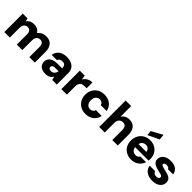

<svg xmlns="http://www.w3.org/2000/svg" viewBox="335 -2225 3695 3695"><g transform="rotate(45 2182.5 -378.0)"><path d="M65 0V-502H196L209 -437Q233 -472 272 -493Q311 -514 364 -514Q401 -514 431 -504.5Q461 -495 484 -476.5Q507 -458 522 -431Q551 -469 596 -491.5Q641 -514 695 -514Q762 -514 806.5 -487Q851 -460 873.5 -409Q896 -358 896 -285V0H747V-271Q747 -327 725.5 -357.5Q704 -388 657 -388Q626 -388 603 -373.5Q580 -359 567.5 -331.5Q555 -304 555 -265V0H406V-271Q406 -327 384.5 -357.5Q363 -388 314 -388Q285 -388 262.5 -373.5Q240 -359 227.5 -331.5Q215 -304 215 -265V0Z M1192 12Q1130 12 1088.5 -8Q1047 -28 1027 -62.5Q1007 -97 1007 -138Q1007 -183 1030 -217.5Q1053 -252 1100.5 -272.5Q1148 -293 1222 -293H1344Q1344 -327 1335.5 -349Q1327 -371 1308 -382Q1289 -393 1256 -393Q1221 -393 1196.5 -378.5Q1172 -364 1166 -334H1022Q1027 -388 1057.5 -428.5Q1088 -469 1139.5 -491.5Q1191 -514 1257 -514Q1328 -514 1381.5 -491Q1435 -468 1464.5 -422.5Q1494 -377 1494 -311V0H1369L1351 -73Q1340 -54 1325 -38.5Q1310 -23 1290 -11.5Q1270 0 1246 6Q1222 12 1192 12ZM1230 -102Q1254 -102 1272 -110Q1290 -118 1303.5 -132Q1317 -146 1325 -164.5Q1333 -183 1337 -204V-205H1240Q1215 -205 1198.5 -198.5Q1182 -192 1174 -180Q1166 -168 1166 -152Q1166 -136 1174 -124.5Q1182 -113 1196.5 -107.5Q1211 -102 1230 -102Z M1618 0V-502H1751L1765 -410Q1784 -442 1811.5 -465.5Q1839 -489 1874 -501.5Q1909 -514 1950 -514V-355H1901Q1871 -355 1846.5 -349Q1822 -343 1804.5 -328Q1787 -313 1777.5 -287Q1768 -261 1768 -223V0Z M2281 12Q2203 12 2143.5 -22Q2084 -56 2050.5 -115Q2017 -174 2017 -249Q2017 -327 2050.5 -386.5Q2084 -446 2143.5 -480Q2203 -514 2281 -514Q2380 -514 2447.5 -462.5Q2515 -411 2533 -318H2374Q2365 -350 2340 -368Q2315 -386 2280 -386Q2247 -386 2222.5 -369.5Q2198 -353 2184 -322.5Q2170 -292 2170 -251Q2170 -220 2178 -195.5Q2186 -171 2200.5 -153Q2215 -135 2235 -125.5Q2255 -116 2280 -116Q2303 -116 2322 -124Q2341 -132 2354.5 -147Q2368 -162 2374 -184H2533Q2515 -94 2447 -41Q2379 12 2281 12Z M2648 0V-720H2798V-431Q2822 -468 2863 -491Q2904 -514 2959 -514Q3023 -514 3066 -487Q3109 -460 3131 -408.5Q3153 -357 3153 -284V0H3004V-270Q3004 -326 2981 -357Q2958 -388 2906 -388Q2875 -388 2850.5 -373Q2826 -358 2812 -330.5Q2798 -303 2798 -264V0Z M3526 12Q3448 12 3389 -20.5Q3330 -53 3296.5 -111Q3263 -169 3263 -245Q3263 -323 3296 -383.5Q3329 -444 3388 -479Q3447 -514 3526 -514Q3601 -514 3658 -481.5Q3715 -449 3747.5 -392.5Q3780 -336 3780 -262Q3780 -252 3779.5 -239.5Q3779 -227 3778 -214H3369V-302H3628Q3625 -343 3597 -368.5Q3569 -394 3527 -394Q3494 -394 3467.5 -379Q3441 -364 3426 -334Q3411 -304 3411 -258V-229Q3411 -194 3424.5 -167Q3438 -140 3464 -125Q3490 -110 3524 -110Q3557 -110 3578.5 -123.5Q3600 -137 3612 -158H3766Q3751 -111 3717 -72Q3683 -33 3634.5 -10.5Q3586 12 3526 12ZM3414 -545 3403 -644 3630 -768 3642 -654Z M4100 12Q4030 12 3978 -10.5Q3926 -33 3896.5 -72Q3867 -111 3862 -160H4011Q4015 -143 4026.5 -129.5Q4038 -116 4056 -108.5Q4074 -101 4097 -101Q4122 -101 4137.5 -107.5Q4153 -114 4160.5 -125Q4168 -136 4168 -148Q4168 -166 4156.5 -176Q4145 -186 4123.5 -192.5Q4102 -199 4071 -205Q4035 -213 4000 -223.5Q3965 -234 3937 -250Q3909 -266 3892.5 -291Q3876 -316 3876 -354Q3876 -399 3901 -435.5Q3926 -472 3973 -493Q4020 -514 4087 -514Q4181 -514 4235 -472.5Q4289 -431 4299 -360H4159Q4153 -379 4134.5 -390Q4116 -401 4086 -401Q4054 -401 4037 -389.5Q4020 -378 4020 -361Q4020 -349 4032 -339.5Q4044 -330 4066 -323Q4088 -316 4119 -309Q4179 -296 4223.5 -281Q4268 -266 4293 -237.5Q4318 -209 4318 -156Q4319 -107 4292 -69Q4265 -31 4216.5 -9.5Q4168 12 4100 12Z"/></g></svg>

Font: DM Sans 16pt Black
Style: Regular
Weight: 900
Version: Version 4.004;gftools[0.9.30]